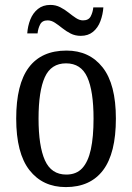

<svg xmlns="http://www.w3.org/2000/svg" viewBox="-20 -752 538 782"><path d="M248 10Q154 10 100 -59Q46 -128 46 -269Q46 -409 97.5 -477.5Q149 -546 251 -546Q344 -546 398 -477.5Q452 -409 452 -269Q452 -128 400 -59Q348 10 248 10ZM250 -41Q291 -41 315 -67Q339 -93 350 -143.5Q361 -194 361 -269Q361 -381 335.5 -437.5Q310 -494 249 -494Q188 -494 162.5 -437.5Q137 -381 137 -269Q137 -157 163 -99Q189 -41 250 -41ZM309 -606Q286 -606 267.5 -615.5Q249 -625 233.5 -637.5Q218 -650 203.5 -659.5Q189 -669 174 -669Q152 -669 143.5 -652.5Q135 -636 133 -616H91Q93 -646 103.5 -672.5Q114 -699 134.5 -715.5Q155 -732 185 -732Q207 -732 225.5 -722.5Q244 -713 259.5 -700.5Q275 -688 289.5 -678.5Q304 -669 318 -669Q341 -669 349.5 -685.5Q358 -702 360 -722H401Q399 -693 389 -666Q379 -639 359 -622.5Q339 -606 309 -606Z"/></svg>

Font: Noto Serif Khmer Condensed
Style: Regular
Weight: 400
Width: 3
Designer: Danh Hong and the Monotype Design Team
Foundry: Monotype Imaging Inc.
Version: Version 2.004